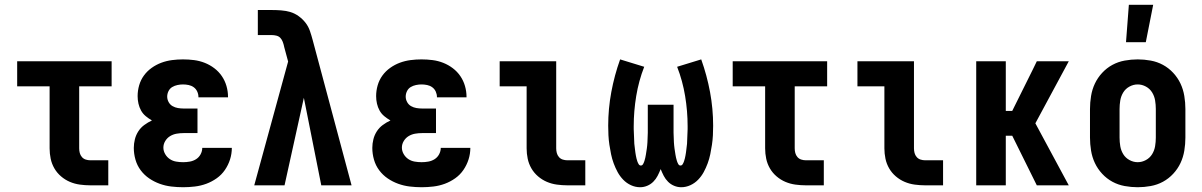

<svg xmlns="http://www.w3.org/2000/svg" viewBox="-20 -777 5040 805"><path d="M358 0Q337 0 315 -3Q293 -6 273 -14.5Q253 -23 236 -37.5Q219 -52 208 -71Q197 -90 192.5 -111.5Q188 -133 188 -155V-415H52V-520H448V-415H312V-155Q312 -145 314.5 -135.5Q317 -126 323.5 -118.5Q330 -111 339.5 -108Q349 -105 358 -105H434V0Z M748 8Q723 8 698 5Q673 2 649.5 -6.5Q626 -15 605.5 -29Q585 -43 570 -63Q555 -83 548 -107.5Q541 -132 541 -157Q541 -175 545.5 -193Q550 -211 560 -226.5Q570 -242 585 -253Q600 -264 617 -272Q603 -280 591 -290Q579 -300 571.5 -313.5Q564 -327 560.5 -342.5Q557 -358 557 -374Q557 -397 563.5 -419.5Q570 -442 583.5 -460.5Q597 -479 616 -492.5Q635 -506 656.5 -514Q678 -522 701 -525Q724 -528 747 -528Q771 -528 794 -525Q817 -522 838.5 -513.5Q860 -505 878.5 -491Q897 -477 910 -458Q923 -439 929.5 -416.5Q936 -394 936 -371V-369H812V-370Q812 -382 807 -393Q802 -404 792.5 -411Q783 -418 771 -420.5Q759 -423 747 -423Q736 -423 724 -420.5Q712 -418 702 -412Q692 -406 686.5 -395Q681 -384 681 -372Q681 -360 687 -349Q693 -338 703.5 -332Q714 -326 726 -324Q738 -322 750 -322H808V-219H750Q735 -219 720.5 -216.5Q706 -214 693.5 -206.5Q681 -199 673 -186Q665 -173 665 -158Q665 -144 672.5 -131Q680 -118 692 -110Q704 -102 718.5 -99.5Q733 -97 748 -97Q762 -97 776 -99.5Q790 -102 802 -109.5Q814 -117 821 -130Q828 -143 828 -157H952Q952 -132 944.5 -108.5Q937 -85 923 -64.5Q909 -44 888.5 -29.5Q868 -15 845 -6.5Q822 2 797 5Q772 8 748 8Z M1046 0 1188 -519 1171 -582V-583Q1169 -592 1165.5 -601.5Q1162 -611 1155.5 -618Q1149 -625 1139 -627.5Q1129 -630 1119 -630H1061V-735H1119Q1139 -735 1159 -733.5Q1179 -732 1197.5 -726.5Q1216 -721 1232.5 -709Q1249 -697 1261 -681.5Q1273 -666 1279.5 -647Q1286 -628 1291 -609L1454 0H1327L1254 -367L1173 0Z M1748 8Q1723 8 1698 5Q1673 2 1649.5 -6.5Q1626 -15 1605.5 -29Q1585 -43 1570 -63Q1555 -83 1548 -107.5Q1541 -132 1541 -157Q1541 -175 1545.5 -193Q1550 -211 1560 -226.5Q1570 -242 1585 -253Q1600 -264 1617 -272Q1603 -280 1591 -290Q1579 -300 1571.5 -313.5Q1564 -327 1560.5 -342.5Q1557 -358 1557 -374Q1557 -397 1563.5 -419.5Q1570 -442 1583.5 -460.5Q1597 -479 1616 -492.5Q1635 -506 1656.5 -514Q1678 -522 1701 -525Q1724 -528 1747 -528Q1771 -528 1794 -525Q1817 -522 1838.5 -513.5Q1860 -505 1878.5 -491Q1897 -477 1910 -458Q1923 -439 1929.5 -416.5Q1936 -394 1936 -371V-369H1812V-370Q1812 -382 1807 -393Q1802 -404 1792.5 -411Q1783 -418 1771 -420.5Q1759 -423 1747 -423Q1736 -423 1724 -420.5Q1712 -418 1702 -412Q1692 -406 1686.5 -395Q1681 -384 1681 -372Q1681 -360 1687 -349Q1693 -338 1703.5 -332Q1714 -326 1726 -324Q1738 -322 1750 -322H1808V-219H1750Q1735 -219 1720.5 -216.5Q1706 -214 1693.5 -206.5Q1681 -199 1673 -186Q1665 -173 1665 -158Q1665 -144 1672.5 -131Q1680 -118 1692 -110Q1704 -102 1718.5 -99.5Q1733 -97 1748 -97Q1762 -97 1776 -99.5Q1790 -102 1802 -109.5Q1814 -117 1821 -130Q1828 -143 1828 -157H1952Q1952 -132 1944.5 -108.5Q1937 -85 1923 -64.5Q1909 -44 1888.5 -29.5Q1868 -15 1845 -6.5Q1822 2 1797 5Q1772 8 1748 8Z M2358 0Q2337 0 2315 -3Q2293 -6 2273 -14.5Q2253 -23 2236 -37.5Q2219 -52 2208 -71Q2197 -90 2192.5 -111.5Q2188 -133 2188 -155V-415H2075V-520H2312V-155Q2312 -145 2314.5 -135.5Q2317 -126 2323.5 -118.5Q2330 -111 2339.5 -108Q2349 -105 2358 -105H2434V0Z M2664 8Q2644 8 2625.5 -0.5Q2607 -9 2593 -23.5Q2579 -38 2569.5 -55.5Q2560 -73 2553 -92Q2546 -111 2542 -130.5Q2538 -150 2535 -170Q2532 -190 2531 -210Q2530 -230 2530 -250Q2530 -321 2543 -391Q2556 -461 2580 -528L2681 -497Q2658 -438 2647.5 -374.5Q2637 -311 2637 -248Q2637 -242 2637 -235.5Q2637 -229 2637.5 -223Q2638 -217 2638 -211Q2638 -205 2638.5 -198.5Q2639 -192 2639 -186Q2639 -180 2639.5 -174Q2640 -168 2641 -161.5Q2642 -155 2642.5 -149Q2643 -143 2644 -137Q2645 -131 2646 -125Q2647 -119 2648.5 -113Q2650 -107 2652 -101Q2654 -95 2657.5 -89Q2661 -83 2667 -83Q2673 -83 2676.5 -89.5Q2680 -96 2682 -102.5Q2684 -109 2685.5 -115.5Q2687 -122 2688 -128.5Q2689 -135 2690 -141.5Q2691 -148 2692 -154.5Q2693 -161 2693.5 -167.5Q2694 -174 2694.5 -180.5Q2695 -187 2695 -193.5Q2695 -200 2695.5 -207Q2696 -214 2696 -220.5Q2696 -227 2696 -233.5Q2696 -240 2696 -246.5Q2696 -253 2696 -260V-338H2804V-260Q2804 -253 2804 -246.5Q2804 -240 2804 -233.5Q2804 -227 2804 -220.5Q2804 -214 2804.5 -207Q2805 -200 2805 -193.5Q2805 -187 2805.5 -180.5Q2806 -174 2806.5 -167.5Q2807 -161 2808 -154.5Q2809 -148 2810 -141.5Q2811 -135 2812 -128.5Q2813 -122 2814.5 -115.5Q2816 -109 2818 -102.5Q2820 -96 2823.5 -89.5Q2827 -83 2833 -83Q2839 -83 2842.5 -89Q2846 -95 2848 -101Q2850 -107 2851.5 -113Q2853 -119 2854 -125Q2855 -131 2856 -137Q2857 -143 2857.5 -149Q2858 -155 2859 -161.5Q2860 -168 2860.5 -174Q2861 -180 2861 -186Q2861 -192 2861.5 -198.5Q2862 -205 2862 -211Q2862 -217 2862.5 -223Q2863 -229 2863 -235.5Q2863 -242 2863 -248Q2863 -311 2852.5 -374.5Q2842 -438 2819 -497L2920 -528Q2944 -461 2957 -391Q2970 -321 2970 -250Q2970 -230 2969 -210Q2968 -190 2965 -170Q2962 -150 2958 -130.5Q2954 -111 2947 -92Q2940 -73 2930.5 -55.5Q2921 -38 2907 -23.5Q2893 -9 2874.5 -0.5Q2856 8 2836 8Q2821 8 2806.5 2Q2792 -4 2781 -15Q2770 -26 2763 -39.5Q2756 -53 2750 -68Q2744 -53 2737 -39.5Q2730 -26 2719 -15Q2708 -4 2693.5 2Q2679 8 2664 8Z M3358 0Q3337 0 3315 -3Q3293 -6 3273 -14.5Q3253 -23 3236 -37.5Q3219 -52 3208 -71Q3197 -90 3192.5 -111.5Q3188 -133 3188 -155V-415H3052V-520H3448V-415H3312V-155Q3312 -145 3314.5 -135.5Q3317 -126 3323.5 -118.5Q3330 -111 3339.5 -108Q3349 -105 3358 -105H3434V0Z M3858 0Q3837 0 3815 -3Q3793 -6 3773 -14.5Q3753 -23 3736 -37.5Q3719 -52 3708 -71Q3697 -90 3692.5 -111.5Q3688 -133 3688 -155V-415H3575V-520H3812V-155Q3812 -145 3814.5 -135.5Q3817 -126 3823.5 -118.5Q3830 -111 3839.5 -108Q3849 -105 3858 -105H3934V0Z M4073 0V-520H4197V-312H4224L4310 -485L4327 -520H4461L4321 -260L4461 0H4327L4224 -208H4197V0Z M4701 -600 4713 -757H4815L4784 -600ZM4750 8Q4723 8 4695.5 3Q4668 -2 4644 -15Q4620 -28 4601 -48.5Q4582 -69 4570.5 -93.5Q4559 -118 4554.5 -145.5Q4550 -173 4550 -200V-320Q4550 -347 4554.5 -374.5Q4559 -402 4570.5 -426.5Q4582 -451 4601 -471.5Q4620 -492 4644 -505Q4668 -518 4695.5 -523Q4723 -528 4750 -528Q4777 -528 4804.5 -523Q4832 -518 4856 -505Q4880 -492 4899 -471.5Q4918 -451 4929.5 -426.5Q4941 -402 4945.5 -374.5Q4950 -347 4950 -320V-200Q4950 -173 4945.5 -145.5Q4941 -118 4929.5 -93.5Q4918 -69 4899 -48.5Q4880 -28 4856 -15Q4832 -2 4804.5 3Q4777 8 4750 8ZM4750 -97Q4768 -97 4784.5 -106Q4801 -115 4810.5 -130.5Q4820 -146 4823 -164Q4826 -182 4826 -200V-320Q4826 -338 4823 -356Q4820 -374 4810.5 -389.5Q4801 -405 4784.5 -414Q4768 -423 4750 -423Q4732 -423 4715.5 -414Q4699 -405 4689.5 -389.5Q4680 -374 4677 -356Q4674 -338 4674 -320V-200Q4674 -182 4677 -164Q4680 -146 4689.5 -130.5Q4699 -115 4715.5 -106Q4732 -97 4750 -97Z"/></svg>

Font: Iosevka SS18 Extrabold
Style: Regular
Weight: 800
Monospace: yes
Designer: Belleve Invis
Foundry: Belleve Invis
Version: Version 25.1.1; ttfautohint (v1.8.4)